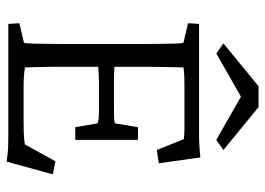

<svg xmlns="http://www.w3.org/2000/svg" viewBox="-130 -662 797 577"><g transform="rotate(90 268.5 -373.5)"><path d="M465.8 4.9Q436.5 1 419.9 0.5Q403.3 0 386.7 0H51.8L49.8 -33.2L108.4 -46.9Q110.4 -51.8 110.8 -68.4Q111.3 -85 111.8 -115.2Q112.3 -145.5 112.3 -188.5V-383.8Q112.3 -427.7 111.8 -458.5Q111.3 -489.3 110.8 -505.9Q110.4 -522.5 108.4 -526.4L49.8 -540L51.8 -573.2H369.1Q381.8 -573.2 393.1 -573.2Q404.3 -573.2 418.5 -574.2Q432.6 -575.2 453.1 -577.1L470.7 -452.1L430.7 -446.3L398.4 -527.3Q392.6 -528.3 382.8 -528.8Q373 -529.3 362.3 -529.3H241.2Q222.7 -529.3 209.5 -528.8Q196.3 -528.3 182.6 -526.4Q182.6 -522.5 182.1 -504.4Q181.6 -486.3 181.2 -462.9Q180.7 -439.5 180.7 -418.9V-138.7Q180.7 -122.1 181.2 -103.5Q181.6 -85 182.1 -69.8Q182.6 -54.7 182.6 -49.8Q195.3 -47.9 209 -46.9Q222.7 -45.9 238.3 -45.9H344.7Q365.2 -45.9 378.9 -46.4Q392.6 -46.9 401.4 -47.9Q410.2 -48.8 414.1 -49.8L464.8 -141.6L503.9 -133.8ZM362.3 -201.2 350.6 -268.6Q344.7 -270.5 334 -271.5Q323.2 -272.5 307.6 -272.5H227.5Q215.8 -272.5 200.7 -271.5Q185.5 -270.5 168 -269.5V-319.3Q185.5 -318.4 200.7 -317.9Q215.8 -317.4 227.5 -317.4H307.6Q323.2 -317.4 334 -317.9Q344.7 -318.4 350.6 -320.3L362.3 -389.6H400.4V-201.2ZM430.7 -646.5 400.4 -625 241.2 -715.8H299.8L140.6 -625L110.4 -646.5L239.3 -752H301.8Z"/></g></svg>

Font: Crimson Pro ExtraLight Light
Style: Regular
Weight: 300
Version: Version 1.002